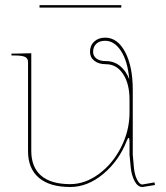

<svg xmlns="http://www.w3.org/2000/svg" viewBox="-20 -730 650 752"><path d="M455.1 -700.2H134.8V-710H455.1ZM486.3 -419.4Q480 -490.7 453.9 -530.5Q427.7 -570.3 392.1 -570.3Q369.6 -570.3 357.2 -558.6Q344.7 -546.9 344.7 -526.9Q344.7 -510.7 357.7 -500.7Q370.6 -490.7 395 -490.7Q426.3 -490.7 450 -471.7Q473.6 -452.6 486.3 -419.4ZM24.9 -520H37.6L102.5 -521.5V-139.2Q102.5 -75.2 141.1 -42Q179.7 -8.8 254.9 -8.8Q313 -8.8 366.9 -48.3Q420.9 -87.9 454.1 -153.1Q487.3 -218.3 487.3 -289.1V-339.8Q487.3 -402.3 461.9 -440.4Q436.5 -478.5 395 -478.5Q366.7 -478.5 349.6 -491.9Q332.5 -505.4 332.5 -526.9Q332.5 -551.8 348.9 -567.1Q365.2 -582.5 392.1 -582.5Q440.4 -582.5 470.2 -526.1Q500 -469.7 500 -377.9V-124.5L504.4 -74.7Q506.8 -46.9 516.4 -27.3Q525.9 -7.8 537.1 -7.3L585 -15.6L586.9 -5.4L538.6 2.4H537.6Q519.5 2.4 507.3 -20.5Q495.1 -43.5 492.2 -73.7L487.3 -124V-174.3Q487.3 -189.9 483.9 -189.9Q481 -189.9 476.1 -177.7Q445.8 -100.1 384.5 -48.8Q323.2 2.4 254.9 2.4Q174.8 2.4 132.3 -33.7Q89.8 -69.8 89.8 -137.7V-487.3Q89.8 -501.5 78.1 -507.1Q66.4 -512.7 37.6 -512.7H24.9Z"/></svg>

Font: ZnikomitNo24
Style: Thin
Weight: 300
Designer: gluk
Foundry: gluk
Version: Version 0.55